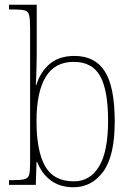

<svg xmlns="http://www.w3.org/2000/svg" viewBox="-20 -780 562 810"><path d="M290 10Q234 10 195.5 -18Q157 -46 137 -96H134L131 0H18V-20H35Q68 -20 83.5 -24Q99 -28 103 -43Q107 -58 107 -91V-662Q107 -699 103 -715.5Q99 -732 84.5 -736Q70 -740 41 -740H18V-760H135V-560Q135 -533 134 -493.5Q133 -454 131 -421H133Q151 -478 190.5 -511Q230 -544 294 -544Q381 -544 422.5 -478.5Q464 -413 464 -267Q464 -122 415.5 -56Q367 10 290 10ZM292 -15Q360 -15 398 -78Q436 -141 436 -270Q436 -399 402.5 -459Q369 -519 291 -519Q211 -519 172.5 -455Q134 -391 134 -269Q134 -144 170 -79.5Q206 -15 292 -15Z"/></svg>

Font: Noto Serif Georgian SemiCondensed Thin
Style: Regular
Weight: 100
Width: 4
Designer: Monotype Design Team, Akaki Razmadze
Foundry: Google LLC
Version: Version 2.003; ttfautohint (v1.8.4.7-5d5b)